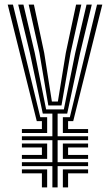

<svg xmlns="http://www.w3.org/2000/svg" viewBox="-20 -820 481 840"><path d="M209.2 0V-93.3H75.8V-110.5H209.2V-206.5H75.8V-223.7H209.2V-323H167.2L110.7 -588.5L59.6 -800H82.5L132.1 -588.5L181.8 -341.5H259.4L309.2 -588.5L358.7 -800H381.6L330.6 -588.5L274 -323H232.1V-223.7H365.4V-206.5H232.1V-110.5H365.4V-93.3H232.1V0ZM163.3 0V-61.7H75.8V-78.8H186.3V0ZM255 0V-78.8H365.4V-61.7H277.9V0ZM75.8 -124.9V-142.1H163.3V-174.9H75.8V-192H186.3V-124.9ZM255 -124.9V-192H365.4V-174.9H277.9V-142.1H365.4V-124.9ZM75.8 -238.1V-255.3H163.3V-290H140.9L13.7 -800H36.6L156.3 -307.2H186.3V-238.1ZM191.5 -358.6 152.6 -588.5 105.4 -800H128.3L173.4 -588.5L207 -375.8H233.2L267.9 -588.5L312.9 -800H335.8L288.8 -588.5L249 -358.6ZM255 -238.1V-307.2H285.6L404.6 -800H427.6L300.3 -290H277.9V-255.3H365.4V-238.1Z"/></svg>

Font: Big Shoulders Inline Text Thin
Style: Regular
Weight: 100
Designer: Patric King
Foundry: XO Type Co
Version: Version 2.002